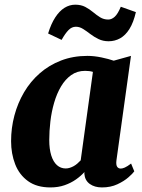

<svg xmlns="http://www.w3.org/2000/svg" viewBox="-20 -810 623 840"><path d="M489.5 -109Q487 -89.5 492.2 -81Q497.5 -72.5 508.5 -72.5Q515.5 -72.5 526 -77Q536.5 -81.5 553.5 -94.5L567.5 -60.5Q561.5 -51.5 542.2 -34.5Q523 -17.5 493.5 -3.8Q464 10 426 10Q394 10 372.8 -5.2Q351.5 -20.5 349 -49.5L349.5 -57.5Q334.5 -40.5 312.5 -25Q290.5 -9.5 262.8 0.2Q235 10 200.5 10Q141 10 102.8 -17.5Q64.5 -45 46.5 -91.2Q28.5 -137.5 28.5 -192.5Q28.5 -250 43 -304.5Q57.5 -359 85.2 -406.2Q113 -453.5 153.8 -489.2Q194.5 -525 247 -545.2Q299.5 -565.5 362.5 -565.5Q391.5 -565.5 423.8 -558.8Q456 -552 477.5 -544.5L553 -565.5ZM386.5 -495.5Q378.5 -498 369.8 -499Q361 -500 352 -500Q317.5 -500 291.5 -481.5Q265.5 -463 247 -431.8Q228.5 -400.5 217 -361Q205.5 -321.5 200.5 -279.2Q195.5 -237 195.5 -197Q195.5 -158 204.2 -130Q213 -102 229.2 -87.5Q245.5 -73 267.5 -73Q276.5 -73 285.2 -75.8Q294 -78.5 302.5 -83.2Q311 -88 318.5 -94.5Q326 -101 333 -108.5ZM190.5 -663.5Q203.5 -706 221.8 -734Q240 -762 262.2 -775.8Q284.5 -789.5 309 -789.5Q334.5 -789.5 353 -779.8Q371.5 -770 387 -757Q402.5 -744 418.2 -734.2Q434 -724.5 453.5 -724.5Q468.5 -724.5 482 -736.8Q495.5 -749 508.5 -780.5L574.5 -757Q564 -711.5 546.5 -683.5Q529 -655.5 505.8 -642.5Q482.5 -629.5 455 -629.5Q431 -629.5 411.2 -639Q391.5 -648.5 375 -661.2Q358.5 -674 343.2 -683.5Q328 -693 312 -693Q294 -693 279.8 -678.5Q265.5 -664 249.5 -635.5Z"/></svg>

Font: Merriweather 24pt Black
Style: Italic
Weight: 900
Italic angle: -7.8°
Designer: Eben Sorkin
Foundry: Eben Sorkin
Version: Version 2.101